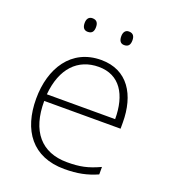

<svg xmlns="http://www.w3.org/2000/svg" viewBox="-133 -810 811 917"><g transform="rotate(20 272.5 -351.5)"><path d="M152 -679C152 -658 160 -644 180 -644C203 -644 210 -658 210 -679C210 -698 203 -713 180 -713C160 -713 152 -698 152 -679ZM338 -679C338 -658 346 -644 365 -644C388 -644 395 -658 395 -679C395 -698 388 -713 365 -713C346 -713 338 -698 338 -679ZM288 -540C136 -540 58 -415 58 -260C58 -100 136 10 299 10C365 10 413 0 465 -23V-61C404 -33 365 -25 300 -25C169 -25 97 -110 98 -263H486V-294C486 -434 423 -540 288 -540ZM288 -505C395 -505 446 -421 446 -297H99C111 -432 182 -505 288 -505Z"/></g></svg>

Font: Noto Sans Gurmukhi UI ExtraLight
Style: Regular
Weight: 200
Designer: Jelle Bosma - Monotype Design Team
Foundry: Monotype Imaging Inc.
Version: Version 2.004